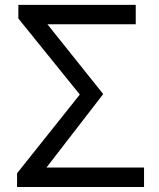

<svg xmlns="http://www.w3.org/2000/svg" viewBox="-20 -753 641 773"><path d="M48.7 0V-55.5L301.3 -372.3L53.9 -678.5V-733.4H526.5V-655.2H171L395.5 -374.3L167.2 -78.6H559.9V0Z"/></svg>

Font: Noto Sans HK Thin
Style: Regular
Weight: 100
Designer: Ryoko NISHIZUKA 西塚涼子 (kana, bopomofo & ideographs); Paul D. Hunt (Latin, Greek & Cyrillic); Sandoll Communications 산돌커뮤니
Foundry: Adobe
Version: Version 2.004-H2;hotconv 1.0.118;makeotfexe 2.5.65603